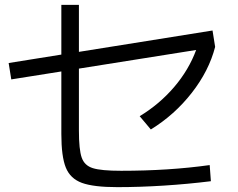

<svg xmlns="http://www.w3.org/2000/svg" viewBox="-20 -772 978 790"><path d="M232.4 -220.7V-478L26.4 -445.3L15.6 -512.7L232.4 -547.4V-752H304.7V-558.6L854.5 -646.5L865.2 -579.1Q839.8 -480.5 769 -389.9Q698.2 -299.3 600.6 -239.3L554.7 -293.9Q636.2 -343.3 696.5 -413.8Q756.8 -484.4 787.1 -566.4L304.7 -489.7V-234.4Q304.7 -156.2 316.2 -123.5Q327.6 -90.8 362.1 -80.1Q396.5 -69.3 478.5 -69.3Q675.8 -69.3 842.8 -92.8L847.7 -26.4Q752.9 -14.6 653.6 -8.3Q554.2 -2 462.9 -2Q365.2 -2 317.1 -19.5Q269 -37.1 250.7 -82.8Q232.4 -128.4 232.4 -220.7Z"/></svg>

Font: Pretendard JP
Style: Regular
Weight: 400
Designer: Base glyphs from Inter by Rasmus Andersson; Hangeul glyphs from Noto Sans CJK(Source Han Sans) by Jang Soo-young and Kan
Foundry: Kil Hyung-jin
Version: Version 1.309